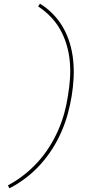

<svg xmlns="http://www.w3.org/2000/svg" viewBox="-20 -861 540 1042"><path d="M31 161 23 145Q68 121 109 89Q150 57 185 18.5Q220 -20 247.5 -63.5Q275 -107 295.5 -153.5Q316 -200 329 -247.5Q342 -295 349 -343Q357 -390 360 -437.5Q363 -485 358.5 -530.5Q354 -576 341 -619.5Q328 -663 306.5 -701Q285 -739 254.5 -770.5Q224 -802 187 -826L197 -841Q236 -817 268 -784Q300 -751 322.5 -711.5Q345 -672 358.5 -627.5Q372 -583 377 -535Q382 -487 379.5 -438Q377 -389 369 -340Q361 -291 347.5 -242Q334 -193 313 -145Q292 -97 263.5 -52.5Q235 -8 199.5 31.5Q164 71 121 104Q78 137 31 161Z"/></svg>

Font: Iosevka Thin
Style: Italic
Weight: 100
Italic angle: -9°
Monospace: yes
Designer: Belleve Invis
Foundry: Belleve Invis
Version: Version 32.5.0; ttfautohint (v1.8.4)